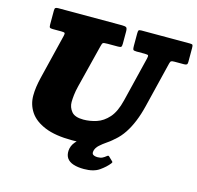

<svg xmlns="http://www.w3.org/2000/svg" viewBox="-128 -885 1231 1200"><g transform="rotate(15 487.5 -285.0)"><path d="M517 179.5Q579.5 179.5 616 154Q652.5 128.5 674 101Q678 95.5 678.5 93Q679 90.5 675 87L649 62Q643.5 56.5 633.5 65.5Q624 73.5 611.8 79.8Q599.5 86 581 86Q562.5 86 552 79.2Q541.5 72.5 546 53.5Q551 33 570 15.8Q589 -1.5 611.2 -16.5Q633.5 -31.5 648 -44.5Q655.5 -51.5 650.2 -55.8Q645 -60 633 -71.5Q630 -74.5 618 -80.8Q606 -87 596.5 -81.5Q573.5 -68 540.2 -51Q507 -34 474.5 -12.8Q442 8.5 419.5 34.8Q397 61 395 93.5Q393.5 123 407 142Q420.5 161 448.5 170.2Q476.5 179.5 517 179.5ZM418.5 -587Q423 -606.5 428 -610.8Q433 -615 458 -615H525Q541 -615 545.5 -619.2Q550 -623.5 550 -640V-718.5Q550 -740.5 542.8 -745.2Q535.5 -750 515 -750H103Q90 -750 85 -746.2Q80 -742.5 80 -728.5V-639Q80 -623.5 84 -619.2Q88 -615 103 -615H158Q177.5 -615 180.8 -610.8Q184 -606.5 180.5 -592L109 -300Q101.5 -269 97.2 -239.5Q93 -210 93 -182Q93 -124.5 124.2 -77.5Q155.5 -30.5 223 -2.8Q290.5 25 399 25Q513 25 589.8 -10Q666.5 -45 714.2 -117Q762 -189 789 -300L861.5 -596Q864.5 -608.5 869.8 -611.8Q875 -615 891 -615H952Q964 -615 969.5 -618.8Q975 -622.5 975 -635V-725Q975 -740 972.5 -745Q970 -750 955 -750H641Q625.5 -750 622.8 -744.8Q620 -739.5 620 -724V-645Q620 -626.5 623.2 -620.8Q626.5 -615 645 -615H699Q719.5 -615 721.5 -609.8Q723.5 -604.5 719.5 -588L649 -300Q630.5 -223.5 595.8 -184.5Q561 -145.5 518.5 -131.8Q476 -118 434 -118Q378 -118 356.5 -144.8Q335 -171.5 335 -205Q335 -224.5 338 -251.2Q341 -278 349 -310Z"/></g></svg>

Font: Besley Black
Style: Italic
Weight: 900
Italic angle: -13°
Designer: Owen Earl
Foundry: indestructible type*
Version: Version 2.001